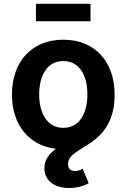

<svg xmlns="http://www.w3.org/2000/svg" viewBox="-20 -757 651 988"><path d="M305.7 -99.1C223.1 -99.1 181.6 -173.3 181.6 -271C181.6 -369.1 223.1 -442.9 305.7 -442.9C388.7 -442.9 429.7 -369.1 429.7 -271C429.7 -173.3 388.7 -99.1 305.7 -99.1ZM335.4 210.4C375.5 210.4 413.1 199.2 436.5 186L405.3 111.3C393.6 118.7 380.9 123 366.2 123C342.3 123 330.1 109.4 330.1 86.9C330.1 -10.7 569.8 5.9 569.8 -270.5C569.8 -439.9 467.8 -552.7 305.7 -552.7C143.6 -552.7 41.5 -439.9 41.5 -270.5C41.5 -115.7 127.9 -7.8 267.6 8.8C232.9 34.7 208.5 64.5 208.5 108.9C208.5 173.3 261.2 210.4 335.4 210.4ZM445.8 -737.3H165V-647.5H445.8Z"/></svg>

Font: Raveo SemiBold
Style: Regular
Weight: 600
Designer: Jakub Foglar, Rasmus Andersson (Inter)
Foundry: Jakubfoglar.com
Version: Version 1.100;Glyphs 3.2.3 (3260)